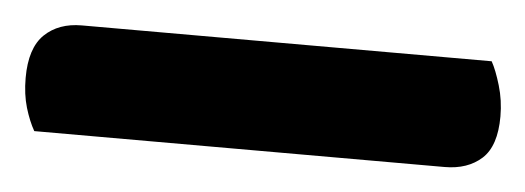

<svg xmlns="http://www.w3.org/2000/svg" viewBox="-26 12 547 200"><g transform="rotate(5 248.0 112.0)"><path d="M442.8 169.2H13.8Q8.3 159.6 4.1 145.7Q0 131.8 0 114.7Q0 83.5 14.7 69.3Q29.4 55.2 53.5 55.2H482.1Q487 64 491.6 79.5Q496.2 94.9 496.2 111.7Q496.2 142.6 481.6 155.9Q466.9 169.2 442.8 169.2Z"/></g></svg>

Font: Baloo Bhaina 2
Style: Regular
Weight: 400
Designer: Yesha Goshar, Manish Minz, Shuchita Grover and Ek Type
Foundry: Ek Type
Version: Version 1.700